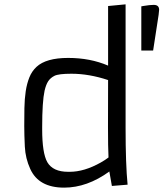

<svg xmlns="http://www.w3.org/2000/svg" viewBox="-20 -859 757 889"><path d="M486.3 -64.9Q383.3 9.8 276.9 9.8Q159.2 9.8 120.1 -76.7Q97.7 -125.5 95 -179.9Q92.3 -234.4 92.3 -275.6Q92.3 -316.9 93 -358.9Q93.8 -400.9 99.1 -436.5Q104.5 -472.2 116 -500.7Q127.4 -529.3 148.9 -549.3Q193.4 -590.8 295.7 -590.8Q397.9 -590.8 480.5 -555.2V-831.1L561.5 -838.9V-267.1Q561.5 -98.6 570.8 -3.9L498 2ZM480.5 -488.3Q392.6 -517.6 310.5 -517.6Q251 -517.6 231.9 -507.8Q212.9 -498 202.9 -482.4Q192.9 -466.8 186.5 -439.5Q175.3 -388.2 175.3 -270.5V-259.8Q175.3 -149.9 199.2 -107.9Q225.1 -63.5 295.4 -63.5H302.7Q370.1 -63.5 446.3 -106.4Q467.3 -118.2 482.4 -129.9V-130.9Q480 -176.3 480 -271ZM691.9 -836.4Q716.8 -836.4 716.8 -813.5Q716.8 -807.1 714.4 -790L689 -625H634.3V-829.6L645 -831.5Q673.3 -836.4 691.9 -836.4Z"/></svg>

Font: Armata
Style: Regular
Weight: 400
Designer: Viktoriya Grabowska
Foundry: Viktoriya Grabowska
Version: Version 1.002